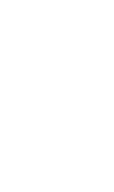

<svg xmlns="http://www.w3.org/2000/svg" viewBox="-20 -770 440 740"><path d="M100 -50Q100 -50 100 -50Q100 -50 100 -50Q100 -50 100 -50Q100 -50 100 -50Q100 -50 100 -50Q100 -50 100 -50Q100 -50 100 -50Q100 -50 100 -50Q100 -50 100 -50Q100 -50 100 -50Q100 -50 100 -50Q100 -50 100 -50ZM100 -450Q100 -450 100 -450Q100 -450 100 -450Q100 -450 100 -450Q100 -450 100 -450Q100 -450 100 -450Q100 -450 100 -450Q100 -450 100 -450Q100 -450 100 -450Q100 -450 100 -450Q100 -450 100 -450Q100 -450 100 -450Q100 -450 100 -450ZM300 -150Q300 -150 300 -150Q300 -150 300 -150Q300 -150 300 -150Q300 -150 300 -150Q300 -150 300 -150Q300 -150 300 -150Q300 -150 300 -150Q300 -150 300 -150Q300 -150 300 -150Q300 -150 300 -150Q300 -150 300 -150Q300 -150 300 -150ZM300 -250Q300 -250 300 -250Q300 -250 300 -250Q300 -250 300 -250Q300 -250 300 -250Q300 -250 300 -250Q300 -250 300 -250Q300 -250 300 -250Q300 -250 300 -250Q300 -250 300 -250Q300 -250 300 -250Q300 -250 300 -250Q300 -250 300 -250ZM300 -350Q300 -350 300 -350Q300 -350 300 -350Q300 -350 300 -350Q300 -350 300 -350Q300 -350 300 -350Q300 -350 300 -350Q300 -350 300 -350Q300 -350 300 -350Q300 -350 300 -350Q300 -350 300 -350Q300 -350 300 -350Q300 -350 300 -350ZM200 -450Q200 -450 200 -450Q200 -450 200 -450Q200 -450 200 -450Q200 -450 200 -450Q200 -450 200 -450Q200 -450 200 -450Q200 -450 200 -450Q200 -450 200 -450Q200 -450 200 -450Q200 -450 200 -450Q200 -450 200 -450Q200 -450 200 -450ZM100 -350Q100 -350 100 -350Q100 -350 100 -350Q100 -350 100 -350Q100 -350 100 -350Q100 -350 100 -350Q100 -350 100 -350Q100 -350 100 -350Q100 -350 100 -350Q100 -350 100 -350Q100 -350 100 -350Q100 -350 100 -350Q100 -350 100 -350ZM100 -250Q100 -250 100 -250Q100 -250 100 -250Q100 -250 100 -250Q100 -250 100 -250Q100 -250 100 -250Q100 -250 100 -250Q100 -250 100 -250Q100 -250 100 -250Q100 -250 100 -250Q100 -250 100 -250Q100 -250 100 -250Q100 -250 100 -250ZM100 -150Q100 -150 100 -150Q100 -150 100 -150Q100 -150 100 -150Q100 -150 100 -150Q100 -150 100 -150Q100 -150 100 -150Q100 -150 100 -150Q100 -150 100 -150Q100 -150 100 -150Q100 -150 100 -150Q100 -150 100 -150Q100 -150 100 -150ZM200 -50Q200 -50 200 -50Q200 -50 200 -50Q200 -50 200 -50Q200 -50 200 -50Q200 -50 200 -50Q200 -50 200 -50Q200 -50 200 -50Q200 -50 200 -50Q200 -50 200 -50Q200 -50 200 -50Q200 -50 200 -50Q200 -50 200 -50ZM200 -650Q200 -650 200 -650Q200 -650 200 -650Q200 -650 200 -650Q200 -650 200 -650Q200 -650 200 -650Q200 -650 200 -650Q200 -650 200 -650Q200 -650 200 -650Q200 -650 200 -650Q200 -650 200 -650Q200 -650 200 -650Q200 -650 200 -650ZM100 -750Q100 -750 100 -750Q100 -750 100 -750Q100 -750 100 -750Q100 -750 100 -750Q100 -750 100 -750Q100 -750 100 -750Q100 -750 100 -750Q100 -750 100 -750Q100 -750 100 -750Q100 -750 100 -750Q100 -750 100 -750Q100 -750 100 -750ZM300 -750Q300 -750 300 -750Q300 -750 300 -750Q300 -750 300 -750Q300 -750 300 -750Q300 -750 300 -750Q300 -750 300 -750Q300 -750 300 -750Q300 -750 300 -750Q300 -750 300 -750Q300 -750 300 -750Q300 -750 300 -750Q300 -750 300 -750Z"/></svg>

Font: TINY 5x3
Style: Regular
Weight: 400
Designer: Jack Halten Fahnestock
Foundry: Velvetyne Type Foundry
Version: Version 1.002